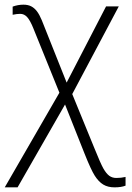

<svg xmlns="http://www.w3.org/2000/svg" viewBox="-30 -558 564 818"><path d="M69.8 -538.1Q89.4 -538.1 103 -531Q116.7 -523.9 127.4 -509.8Q138.2 -495.6 147.9 -472.2Q157.7 -448.7 253.9 -206.1L421.9 -530.8H476.1L277.8 -157.2L372.1 73.2Q398.4 138.7 410.6 160.2Q422.9 181.6 435.5 190.9Q448.2 200.2 465.8 200.2Q486.3 200.2 504.9 195.8V232.9Q486.8 240.2 458 240.2Q429.7 240.2 409.9 228.3Q390.1 216.3 373.8 190.7Q357.4 165 330.1 96.2L247.1 -112.8L44.9 240.2H-9.8L223.1 -163.1L111.8 -438Q98.6 -470.7 85.9 -484.9Q73.2 -499 56.2 -499Q42 -499 23.9 -495.1V-529.8Q46.4 -538.1 69.8 -538.1Z"/></svg>

Font: Zoram GWebM Light
Style: Regular
Weight: 300
Foundry: Ascender Corporation
Version: Version 1.000